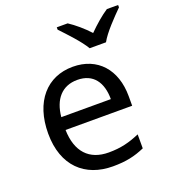

<svg xmlns="http://www.w3.org/2000/svg" viewBox="-140 -875 902 994"><g transform="rotate(-20 311.5 -378.0)"><path d="M408 -606H498C522 -651 585 -715 623 -753V-766H561C526 -743 488 -710 452 -674C419 -710 380 -743 345 -766H285V-753C321 -715 382 -651 408 -606ZM313 10C386 10 434 -1 489 -25V-102C433 -78 385 -65 317 -65C210 -65 149 -130 146 -251H513V-304C513 -450 429 -546 292 -546C150 -546 55 -440 55 -264C55 -85 160 10 313 10ZM148 -321C157 -417 207 -474 291 -474C380 -474 421 -412 421 -321Z"/></g></svg>

Font: Noto Sans Math
Style: Regular
Weight: 400
Designer: Monotype Design Team, Delve Withrington, Jeff Kellem
Foundry: Monotype Imaging Inc., Delve Fonts LLC
Version: Version 3.000